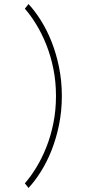

<svg xmlns="http://www.w3.org/2000/svg" viewBox="-20 -766 440 950"><path d="M235 -22Q258 -80 272 -148Q286 -216 286 -291Q286 -366 272 -434Q258 -502 235 -560Q212 -618 182 -665.5Q152 -713 121 -746Q116 -740 112 -734.5Q108 -729 103 -723Q132 -690 159.5 -645Q187 -600 209 -545Q231 -490 244 -426Q257 -362 257 -291Q257 -220 244 -156Q231 -92 209 -37Q187 18 159.5 63Q132 108 103 141Q108 147 112 152.5Q116 158 121 164Q152 131 182 83.5Q212 36 235 -22Z"/></svg>

Font: Josefin Slab Thin Light
Style: Regular
Weight: 300
Version: Version 2.000